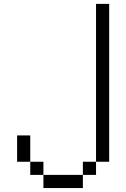

<svg xmlns="http://www.w3.org/2000/svg" viewBox="-20 -953 640 973"><path d="M533.3 -133.3H466.7V-933.3H533.3ZM66.7 -133.3V-266.7H133.3V-133.3ZM133.3 -133.3H200V-66.7H133.3ZM200 -66.7H400V0H200ZM400 -66.7V-133.3H466.7V-66.7Z"/></svg>

Font: Galmuri14 Regular
Style: Regular
Weight: 400
Designer: Lee Minseo (quiple)
Version: Version 2.399;hotconv 1.1.1;makeotfexe 2.6.0 DEVELOPMENT